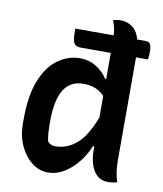

<svg xmlns="http://www.w3.org/2000/svg" viewBox="-85 -826 771 907"><g transform="rotate(10 300.0 -373.0)"><path d="M263 -547Q307 -547 342.5 -524.5Q378 -502 396 -471H401V-597H255Q233 -597 224.5 -611.5Q216 -626 216 -669V-681H400Q399 -701 395 -719Q391 -737 384 -751Q393 -753 402 -755Q411 -757 420 -757Q450 -757 475.5 -740Q501 -723 513 -681H554Q571 -681 576.5 -669Q582 -657 582 -631Q582 -614 579 -597H522V-110Q522 -79 525 -53.5Q528 -28 537 0Q525 2 515 4Q505 6 493 6Q461 6 440.5 -13Q420 -32 410.5 -63Q401 -94 401 -130V-149H395Q377 -105 347.5 -68.5Q318 -32 281.5 -10.5Q245 11 206 11Q164 11 128.5 -16.5Q93 -44 71.5 -91Q50 -138 50 -196V-216Q50 -333 80 -406Q110 -479 159 -513Q208 -547 263 -547ZM182 -134Q196 -117 218 -117Q274 -117 319.5 -155Q365 -193 401 -287V-391Q380 -412 356 -421.5Q332 -431 300 -431Q236 -431 205.5 -380.5Q175 -330 175 -232V-222Q175 -194 176.5 -173Q178 -152 182 -134Z"/></g></svg>

Font: Recursive Mn Csl St SmB
Style: Regular
Weight: 600
Monospace: yes
Version: Version 1.079;hotconv 1.0.112;makeotfexe 2.5.65598; ttfautoh